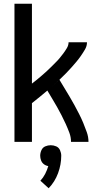

<svg xmlns="http://www.w3.org/2000/svg" viewBox="-20 -755 540 1022"><path d="M57 0H150V-206Q192 -239 232 -273Q245 -251 258 -229.5Q271 -208 283.5 -186Q296 -164 307.5 -141.5Q319 -119 329.5 -96Q340 -73 349 -49Q358 -25 358 0H451Q451 -26 442 -51.5Q433 -77 423 -101Q413 -125 401 -148.5Q389 -172 376.5 -195Q364 -218 350.5 -240.5Q337 -263 323.5 -285.5Q310 -308 296 -331L293 -327L303 -337Q318 -351 332 -365.5Q346 -380 359.5 -395Q373 -410 386 -425.5Q399 -441 410.5 -457.5Q422 -474 432.5 -492Q443 -510 443 -530H345Q345 -514 336 -499Q327 -484 317 -470.5Q307 -457 296.5 -444.5Q286 -432 274 -420.5Q262 -409 250.5 -397Q239 -385 226.5 -374Q214 -363 201.5 -352Q189 -341 176 -330.5Q163 -320 150 -310V-735H57ZM280 -316 288 -323 285 -320ZM267 -304 276 -312 274 -310ZM252 -290 264 -301 263 -300Q258 -295 252 -290ZM239 247Q272 213 289 167Q306 121 306 74Q306 59 299.5 44.5Q293 30 279 24Q265 18 250 18Q235 18 221 24Q207 30 200.5 44.5Q194 59 194 74Q194 86 198.5 98.5Q203 111 213.5 119Q224 127 237 129Q231 150 220.5 170.5Q210 191 195 207Z"/></svg>

Font: Iosevka SS08 Medium
Style: Regular
Weight: 500
Monospace: yes
Designer: Belleve Invis
Foundry: Belleve Invis
Version: Version 3.4.3; ttfautohint (v1.8.3)